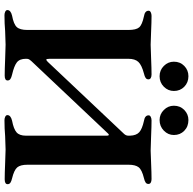

<svg xmlns="http://www.w3.org/2000/svg" viewBox="-22 -837 863 859"><g transform="rotate(90 409.5 -407.5)"><path d="M25 -9Q25 -24 50 -30Q88 -37 101 -51Q114 -65 114 -98V-551Q114 -585 102.5 -598.5Q91 -612 53 -620Q28 -624 28 -641Q28 -647 35 -650.5Q42 -654 51 -654Q78 -654 122 -652Q162 -650 180 -650Q198 -650 240 -652Q288 -654 313 -654Q323 -654 329 -650.5Q335 -647 335 -640Q335 -632 328.5 -627.5Q322 -623 309 -620Q271 -610 257 -595Q243 -580 243 -550V-198Q243 -183 247 -183Q250 -183 257 -190L578 -530Q587 -539 587 -550V-558Q586 -586 571.5 -599Q557 -612 521 -620Q496 -624 496 -641Q496 -647 503 -650.5Q510 -654 519 -654Q544 -654 590 -652Q634 -650 654 -650Q671 -650 709 -652Q755 -654 781 -654Q791 -654 797 -650.5Q803 -647 803 -640Q803 -632 796.5 -627.5Q790 -623 777 -620Q740 -611 728.5 -596.5Q717 -582 717 -551V-99Q717 -67 729 -53Q741 -39 778 -30Q791 -27 797.5 -22.5Q804 -18 804 -10Q804 3 782 3Q757 3 709 1Q667 -1 649 -1Q631 -1 589 1Q556 4 518 4Q509 4 502 0.5Q495 -3 495 -9Q495 -24 520 -30Q557 -37 572 -50Q587 -63 587 -92V-454Q587 -461 584.5 -462.5Q582 -464 578 -460L254 -117Q247 -109 245 -105Q243 -101 243 -92Q243 -64 259 -51.5Q275 -39 314 -30Q327 -27 333.5 -22.5Q340 -18 340 -10Q340 3 318 3Q292 3 244 1Q200 -1 180 -1Q161 -1 119 1Q86 4 48 4Q39 4 32 0.5Q25 -3 25 -9ZM256 -754Q256 -782 275 -800.5Q294 -819 321 -819Q349 -819 368 -800.5Q387 -782 387 -754Q387 -728 368 -709Q349 -690 321 -690Q294 -690 275 -709Q256 -728 256 -754ZM453 -754Q453 -782 472 -800.5Q491 -819 517 -819Q546 -819 565 -800.5Q584 -782 584 -754Q584 -728 564.5 -709Q545 -690 517 -690Q491 -690 472 -709Q453 -728 453 -754Z"/></g></svg>

Font: EB Garamond SemiBold
Style: Regular
Weight: 600
Designer: Georg Duffner and Octavio Pardo
Foundry: Georg Duffner
Version: Version 1.000